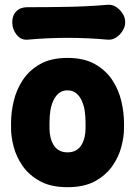

<svg xmlns="http://www.w3.org/2000/svg" viewBox="-20 -760 562 799"><path d="M496 -225Q496 -191 485 -149Q474 -107 447.5 -69Q421 -31 375.5 -6Q330 19 261 19Q192 19 146.5 -6Q101 -31 74.5 -69Q48 -107 37 -149Q26 -191 26 -225V-250Q26 -292 37 -339Q48 -386 74.5 -426.5Q101 -467 146.5 -493Q192 -519 261 -519Q330 -519 375.5 -493Q421 -467 447.5 -426.5Q474 -386 485 -339Q496 -292 496 -250ZM336 -250Q336 -275 332.5 -298.5Q329 -322 320 -341.5Q311 -361 296.5 -372.5Q282 -384 261 -384Q240 -384 225.5 -372.5Q211 -361 202 -341.5Q193 -322 189.5 -298.5Q186 -275 186 -250V-225Q186 -207 190 -189.5Q194 -172 202.5 -157.5Q211 -143 225.5 -134.5Q240 -126 261 -126Q282 -126 296.5 -134.5Q311 -143 319.5 -157.5Q328 -172 332 -189.5Q336 -207 336 -225ZM501 -667Q501 -649 490 -631.5Q479 -614 462.5 -603.5Q446 -593 427 -595Q261 -610 96 -595Q68 -592 49.5 -615Q31 -638 31 -667V-668Q31 -696 48 -713Q65 -730 93 -730Q177 -730 260.5 -731.5Q344 -733 427 -740Q446 -742 462.5 -731.5Q479 -721 490 -704Q501 -687 501 -668Z"/></svg>

Font: Winky Sans
Style: Bold
Weight: 700
Designer: Simon Atzbach
Foundry: typofactur
Version: Version 1.205